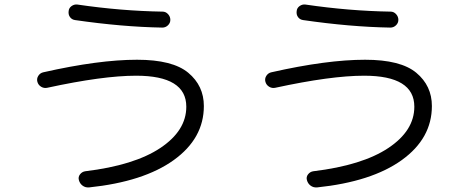

<svg xmlns="http://www.w3.org/2000/svg" viewBox="-20 -785 2040 842"><path d="M187 -400Q173 -397 160.5 -404.5Q148 -412 144 -426Q140 -440 148 -452.5Q156 -465 170 -468Q413 -523 581 -523Q737 -523 805.5 -466Q874 -409 874 -320Q874 -178 742 -83Q610 12 370 37Q354 38 342 29Q330 20 326 5Q322 -9 331 -20.5Q340 -32 354 -34Q569 -60 683 -136Q797 -212 797 -317Q797 -453 577 -453Q431 -453 187 -400ZM320 -765Q510 -737 693 -734Q707 -734 717 -723Q727 -712 727 -698Q727 -684 716.5 -674Q706 -664 692 -664Q516 -667 309 -697Q295 -699 287 -710Q279 -721 281 -736Q282 -750 294 -758.5Q306 -767 320 -765Z M1187 -400Q1173 -397 1160.5 -404.5Q1148 -412 1144 -426Q1140 -440 1148 -452.5Q1156 -465 1170 -468Q1413 -523 1581 -523Q1737 -523 1805.5 -466Q1874 -409 1874 -320Q1874 -178 1742 -83Q1610 12 1370 37Q1354 38 1342 29Q1330 20 1326 5Q1322 -9 1331 -20.5Q1340 -32 1354 -34Q1569 -60 1683 -136Q1797 -212 1797 -317Q1797 -453 1577 -453Q1431 -453 1187 -400ZM1320 -765Q1510 -737 1693 -734Q1707 -734 1717 -723Q1727 -712 1727 -698Q1727 -684 1716.5 -674Q1706 -664 1692 -664Q1516 -667 1309 -697Q1295 -699 1287 -710Q1279 -721 1281 -736Q1282 -750 1294 -758.5Q1306 -767 1320 -765Z"/></svg>

Font: Rounded Mplus 1c
Style: Regular
Weight: 400
Version: Version 1.059.20150529